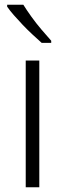

<svg xmlns="http://www.w3.org/2000/svg" viewBox="-20 -786 273 806"><path d="M145 0H88V-532H145ZM78 -766Q91 -745 111 -717Q131 -689 154 -662Q177 -635 195 -615V-606H155Q137 -622 116 -641.5Q95 -661 75 -682Q55 -703 38 -722.5Q21 -742 10 -758V-766Z"/></svg>

Font: Noto Sans Thai Light
Style: Regular
Weight: 300
Designer: Monotype Design Team
Foundry: Monotype Imaging Inc.
Version: Version 2.001